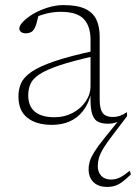

<svg xmlns="http://www.w3.org/2000/svg" viewBox="-20 -481 535 755"><path d="M479.5 -24 422.5 51Q399 81.5 386.2 102.8Q373.5 124 369 140Q364.5 156 364.5 171.5Q364.5 195.5 378 210.2Q391.5 225 416.5 225Q435.5 225 452.2 216.5Q469 208 490 190.5L495 204.5Q476 223 461.2 234Q446.5 245 432.5 249.5Q418.5 254 401.5 254Q366.5 254 347.5 235.2Q328.5 216.5 328.5 184.5Q328.5 168.5 333.2 152.8Q338 137 351.2 115.8Q364.5 94.5 390 63L448.5 -9.5L451.5 -6Q440 0 428.5 2.8Q417 5.5 404.5 5.5Q378 5.5 362.2 -4.2Q346.5 -14 340.2 -41Q334 -68 336.5 -118.5L340 -119.5Q329 -74 307 -45.5Q285 -17 254 -3.5Q223 10 184.5 10Q123 10 87.8 -17.8Q52.5 -45.5 52.5 -102Q52.5 -130 62.8 -153.5Q73 -177 103.5 -198.2Q134 -219.5 194 -240Q254 -260.5 354 -282L353.5 -261Q266 -241.5 214 -224Q162 -206.5 135.2 -188.8Q108.5 -171 99.8 -151Q91 -131 91 -106Q91 -63.5 117.2 -41.8Q143.5 -20 194.5 -20Q234 -20 266.2 -37.2Q298.5 -54.5 317.2 -82.5Q336 -110.5 336 -143V-324Q336 -378.5 309.2 -406.5Q282.5 -434.5 218.5 -434.5Q192.5 -434.5 166.2 -428.5Q140 -422.5 106.5 -408L132.5 -424Q127.5 -402.5 123 -387.2Q118.5 -372 112 -363.5Q107 -356.5 98.8 -353.2Q90.5 -350 82 -350Q69 -350 62.5 -355.5Q56 -361 56 -369Q56 -380.5 71.2 -396.2Q86.5 -412 111.5 -426.8Q136.5 -441.5 167.8 -451.2Q199 -461 230 -461Q284 -461 315 -446.2Q346 -431.5 359 -403.8Q372 -376 372 -337V-92Q372 -64.5 377.5 -49Q383 -33.5 394.8 -27.2Q406.5 -21 424 -21Q437.5 -21 450 -25Q462.5 -29 479.5 -40Z"/></svg>

Font: Newsreader ExtraLight
Style: Regular
Weight: 250
Designer: Hugues Gentile
Foundry: Production Type
Version: Version 1.003